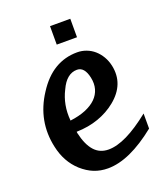

<svg xmlns="http://www.w3.org/2000/svg" viewBox="-137 -825 800 930"><g transform="rotate(-20 263.0 -360.0)"><path d="M511.7 -101.6Q441.9 -45.4 378.7 -16.8Q315.4 11.7 259.8 11.7Q221.7 11.7 189 -1.2Q156.2 -14.2 125.5 -41.5Q68.8 -93.3 51.3 -175.8Q20 -317.4 101.6 -441.9Q142.6 -505.9 194.6 -536.9Q246.6 -567.9 310.1 -567.9Q335 -567.9 357.4 -559.3Q379.9 -550.8 397.7 -535.2Q415.5 -519.5 428.5 -497.6Q441.4 -475.6 447.3 -448.7Q458 -398.4 441.4 -355.5Q424.8 -312.5 381.3 -277.3Q341.8 -245.1 290.3 -226.8Q238.8 -208.5 176.8 -207L177.7 -199.7Q191.9 -136.7 220.2 -105Q248.5 -73.2 293.9 -73.2Q336.9 -73.2 391.1 -99.6Q445.3 -126 511.7 -179.2ZM194.8 -418.5Q177.7 -385.3 170.7 -347.9Q163.6 -310.5 167.5 -268.1Q213.4 -273.9 247.3 -287.8Q281.2 -301.8 302.2 -322.5Q323.2 -343.3 330.8 -370.4Q338.4 -397.5 331.5 -429.7Q318.8 -488.8 280.3 -488.8Q253.9 -488.8 232.4 -471.4Q210.9 -454.1 194.8 -418.5ZM335 -636.7H230.5V-731.9H335Z"/></g></svg>

Font: IranNastaliq
Style: Regular
Weight: 400
Designer: Hossein Zahedi
Version: Version 1.5